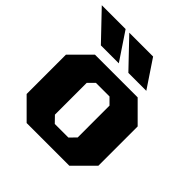

<svg xmlns="http://www.w3.org/2000/svg" viewBox="-196 -887 1037 1037"><g transform="rotate(45 323.0 -368.5)"><path d="M148 -580 -2 -737H180L285 -580ZM358 -580 208 -737H390L495 -580ZM161 0 50 -111V-411L161 -522H487L598 -411V-111L487 0ZM272 -104H376L411 -140V-383L376 -418H272L237 -383V-140Z"/></g></svg>

Font: Tomorrow
Style: Bold
Weight: 700
Designer: Tony de Marco, Monica Rizzolli
Foundry: Just in Type
Version: Version 2.002